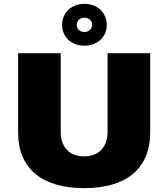

<svg xmlns="http://www.w3.org/2000/svg" viewBox="-20 -964 873 996"><path d="M418 -727C485 -727 534 -772 534 -835C534 -898 485 -944 418 -944C351 -944 302 -898 302 -835C302 -772 351 -727 418 -727ZM418 -798C395 -798 378 -813 378 -834C378 -856 395 -872 418 -872C441 -872 458 -857 458 -836C458 -814 441 -798 418 -798ZM417 12C633 12 759 -87 759 -277V-688H538V-280C538 -206 497 -153 416 -153C335 -153 295 -206 295 -280V-688H74V-277C74 -87 201 12 417 12Z"/></svg>

Font: Archivo Black
Style: Regular
Weight: 900
Designer: Hector Gatti
Foundry: Omnibus-Type
Version: Version 2.001